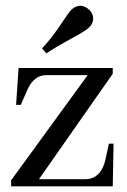

<svg xmlns="http://www.w3.org/2000/svg" viewBox="-20 -661 451 681"><path d="M118.2 -25.4 379.9 -399.4V-419.9H45.9L37.1 -289.1H53.7L79.1 -346.7Q101.6 -393.6 142.6 -394.5H291L19.5 -21.5V0H379.9L382.8 -151.4H366.2L353.5 -92.8Q339.8 -35.2 295.9 -26.4Q289.1 -25.4 283.2 -25.4ZM295.9 -563.5Q309.6 -576.2 310.5 -593.8Q310.5 -619.1 285.2 -634.8Q273.4 -640.6 263.7 -640.6Q248 -639.6 234.4 -627.9Q225.6 -620.1 187.5 -562.5Q156.2 -517.6 128.9 -489.3L144.5 -471.7Q168.9 -489.3 252.9 -535.2Q284.2 -552.7 295.9 -563.5Z"/></svg>

Font: Abhaya Libre Medium
Style: Regular
Weight: 500
Designer: Pushpananda Ekanayake, Sol Matas, Pathum Egodawatta
Foundry: Mooniak
Version: Version 1.050 ; ttfautohint (v1.6)